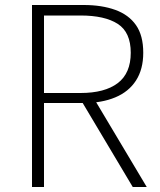

<svg xmlns="http://www.w3.org/2000/svg" viewBox="-20 -748 639 768"><path d="M108 0V-728H315Q387 -728 441 -708.5Q495 -689 524 -647.5Q553 -606 553 -537Q553 -471 524 -426Q495 -381 441 -358.5Q387 -336 315 -336H156V0ZM156 -376H302Q399 -376 451 -415.5Q503 -455 503 -537Q503 -619 451 -652.5Q399 -686 302 -686H156ZM511 0 303 -349 351 -362 567 0Z"/></svg>

Font: Noto Sans JP ExtraLight
Style: Regular
Weight: 250
Designer: Ryoko NISHIZUKA  (kana, bopomofo & ideographs); Paul D. Hunt (Latin, Greek & Cyrillic); Sandoll Communications , Soo-you
Foundry: Adobe
Version: Version 2.004-H2;hotconv 1.0.118;makeotfexe 2.5.65603